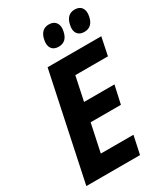

<svg xmlns="http://www.w3.org/2000/svg" viewBox="-224 -1024 975 1121"><g transform="rotate(-30 264.0 -463.5)"><path d="M15 0 166 -714H528L503 -593H283L249 -432H454L427 -310H223L183 -122H403L377 0ZM403 -862Q416 -927 471 -927Q503 -927 517.5 -905.5Q532 -884 524 -848Q511 -785 456 -785Q424 -785 409.5 -806Q395 -827 403 -862ZM229 -862Q242 -927 297 -927Q329 -927 344 -905.5Q359 -884 351 -848Q338 -785 283 -785Q251 -785 236.5 -805.5Q222 -826 229 -862Z"/></g></svg>

Font: Noto Sans SemiCondensed
Style: Bold Italic
Weight: 700
Width: 4
Italic angle: -12°
Designer: Monotype Design Team
Foundry: Monotype Imaging Inc.
Version: Version 2.013; ttfautohint (v1.8.4.7-5d5b)